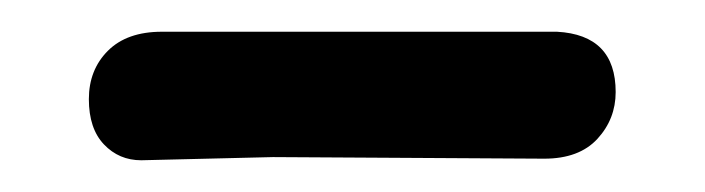

<svg xmlns="http://www.w3.org/2000/svg" viewBox="-20 -296 444 121"><path d="M152 -197 69 -195Q55 -195 45.5 -205Q36 -215 36 -233.5Q36 -252 48 -264Q60 -276 82 -276H136H281Q312 -276 331 -276Q368 -274 368 -238Q368 -221 356.5 -208.5Q345 -196 323 -196Z"/></svg>

Font: Patrick Hand
Style: Regular
Weight: 400
Designer: Patrick Wagesreiter
Foundry: Patrick Wagesreiter
Version: Version 1.003;PS 001.003;hotconv 1.0.70;makeotf.lib2.5.58329